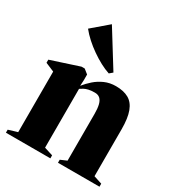

<svg xmlns="http://www.w3.org/2000/svg" viewBox="-187 -923 973 1046"><g transform="rotate(30 299.0 -400.0)"><path d="M62.5 -36V-417L7 -440.5V-460L183 -517.5H203L230.5 -495.5V-458.5L228.5 -423.5Q247.5 -447.5 272.5 -469.5Q297.5 -491.5 329.2 -505.5Q361 -519.5 399 -519.5Q448 -519.5 479.8 -501.5Q511.5 -483.5 527 -442.2Q542.5 -401 542.5 -331V-36L594.5 -19V0H333.5V-19L373 -36V-331Q373 -364.5 367.5 -386.8Q362 -409 349.8 -420.2Q337.5 -431.5 317 -431.5Q293.5 -431.5 277.8 -427.8Q262 -424 251 -418Q240 -412 231.5 -406V-36L285.5 -19V0H6V-19ZM329 -560Q301.5 -569 271.5 -585Q241.5 -601 211.8 -621.8Q182 -642.5 155.8 -666.2Q129.5 -690 110 -714.5L210.5 -800.5L349.5 -576.5L330 -560Z"/></g></svg>

Font: Merriweather 144pt Black
Style: Regular
Weight: 900
Version: Version 2.100